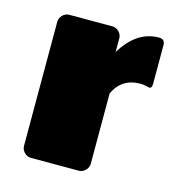

<svg xmlns="http://www.w3.org/2000/svg" viewBox="-82 -576 598 648"><g transform="rotate(15 216.5 -252.0)"><path d="M50 -33.3V-466.7Q50 -480 60 -490Q70 -500 83.3 -500H233.3Q246.7 -500 256.7 -490Q266.7 -480 266.7 -466.7V-419.2Q318.3 -504.2 395.8 -504.2Q416.7 -504.2 416.7 -483.3V-350Q416.7 -332.5 408.3 -332.5Q405.8 -332.5 396.2 -335Q386.7 -337.5 375 -337.5Q310.8 -337.5 283.3 -279.2V-33.3Q283.3 -20 273.3 -10Q263.3 0 250 0H83.3Q70 0 60 -10Q50 -20 50 -33.3Z"/></g></svg>

Font: BoonTook Mon
Style: Regular
Weight: 400
Designer: Sungsit Sawaiwan
Foundry: FontUni
Version: Version 3.0